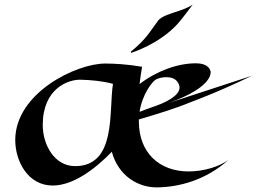

<svg xmlns="http://www.w3.org/2000/svg" viewBox="-20 -784 1110 831"><path d="M208 19C297 19 391 -52 464 -127C492 -23 578 29 663 27C757 25 870 -4 969 -92C929 -63 863 -42 796 -42C669 -42 581 -124 581 -258V-267C659 -290 744 -316 803 -341C803 -341 922 -384 1070 -456L712 -339C913 -411 891 -477 891 -477C883 -501 859 -510 827 -510C748 -510 656 -476 584 -420C587 -447 591 -471 595 -495C532 -506 473 -509 437 -509C310 -510 46 -381 46 -178C46 -86 101 19 208 19ZM469 -421C450 -305 486 -65 305 -65C215 -65 165 -158 165 -243C165 -401 275 -440 328 -439C373 -438 427 -433 469 -421ZM683 -337C658 -326 625 -316 584 -300C596 -377 639 -431 655 -440C667 -446 683 -450 700 -450C718 -450 737 -445 747 -431C776 -394 739 -362 683 -337ZM814 -764C766 -732 697 -728 666 -697C625 -642 613 -615 547 -561C546 -560 547 -555 547 -555C547 -555 669 -592 750 -682C768 -702 814 -764 814 -764Z"/></svg>

Font: Eagle Lake
Style: Regular
Weight: 400
Designer: Astigmatic (AOETI)
Foundry: Astigmatic (AOETI)
Version: Version 1.000